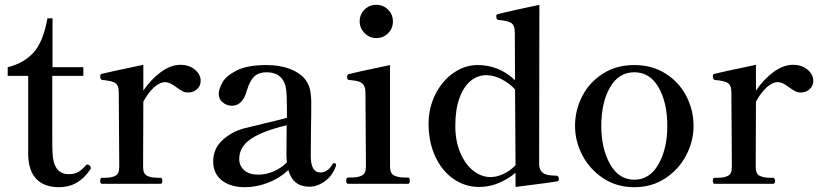

<svg xmlns="http://www.w3.org/2000/svg" viewBox="-20 -763 3401 797"><path d="M97 -122V-448H12V-484Q78 -500 118.5 -544Q159 -588 177 -687H198V-484H326V-448H197V-212Q197 -139 198 -128Q202 -40 265 -40Q287 -40 302 -47.5Q317 -55 334 -74Q339 -80 343 -80Q348 -80 352.5 -75.5Q357 -71 357 -66Q357 -62 355 -60Q306 14 226 14Q163 14 130.5 -20.5Q98 -55 97 -122Z M813 -427Q813 -407 798 -393Q783 -379 761 -379Q748 -379 737.5 -384.5Q727 -390 712 -401Q685 -422 666 -422Q643 -422 619 -400Q595 -378 575 -341L574 -70Q574 -42 590 -33.5Q606 -25 635 -25H646Q654 -25 654 -12Q654 0 646 0H403Q396 0 396 -12Q396 -25 403 -25H415Q444 -25 459.5 -33.5Q475 -42 475 -70L473 -379Q473 -410 457.5 -419Q442 -428 405 -431Q396 -432 396 -447Q396 -454 401 -456Q413 -460 575 -494V-387Q607 -434 648 -464Q689 -494 729 -494Q765 -494 789 -474Q813 -454 813 -427Z M1375 -78 1374 -73Q1360 -33 1328.5 -10.5Q1297 12 1264 12Q1196 12 1177 -57Q1139 -22 1091.5 -4Q1044 14 997 14Q936 14 900.5 -14.5Q865 -43 865 -92Q865 -131 884.5 -159.5Q904 -188 943 -210Q966 -223 994.5 -230.5Q1023 -238 1079 -251Q1155 -269 1171 -274V-318Q1171 -372 1167 -396.5Q1163 -421 1149 -438Q1128 -463 1086 -463Q1055 -463 1036 -446Q1017 -429 1004 -385Q996 -355 980 -339.5Q964 -324 943 -324Q922 -324 905 -337.5Q888 -351 888 -373Q888 -392 902.5 -419.5Q917 -447 961.5 -470Q1006 -493 1086 -493Q1141 -493 1182 -477.5Q1223 -462 1244 -437Q1261 -416 1266.5 -393Q1272 -370 1272 -336Q1272 -273 1271 -236L1270 -116Q1270 -47 1310 -47Q1340 -47 1360 -81Q1363 -86 1367 -86Q1370 -86 1372.5 -84Q1375 -82 1375 -78ZM1171 -89Q1169 -109 1169 -121L1170 -243Q1069 -219 1021 -186Q973 -153 973 -103Q973 -75 993.5 -56.5Q1014 -38 1053 -38Q1083 -38 1114.5 -51Q1146 -64 1171 -89Z M1473 -674Q1473 -703 1493 -723Q1513 -743 1542 -743Q1571 -743 1591 -723Q1611 -703 1611 -674Q1611 -645 1591 -625Q1571 -605 1542 -605Q1514 -605 1493.5 -625.5Q1473 -646 1473 -674ZM1425 0Q1417 0 1417 -13Q1417 -26 1425 -26H1436Q1466 -26 1482.5 -34.5Q1499 -43 1499 -72L1497 -378Q1497 -400 1489 -410.5Q1481 -421 1468 -425Q1455 -429 1430 -431Q1424 -431 1422.5 -434.5Q1421 -438 1421 -444Q1421 -448 1422 -451Q1423 -454 1426 -455Q1438 -459 1599 -493V-72Q1599 -43 1616 -34.5Q1633 -26 1662 -26H1674Q1681 -26 1681 -13Q1681 0 1674 0Z M2300 -20Q2300 -12 2293 -10Q2279 -7 2120 13V-46Q2090 -20 2051 -3.5Q2012 13 1968 13Q1911 13 1863 -20Q1815 -53 1787 -113Q1759 -173 1759 -249Q1759 -315 1787 -371Q1815 -427 1862 -460Q1909 -493 1963 -493Q2051 -493 2118 -430L2117 -627Q2117 -659 2101.5 -668Q2086 -677 2050 -680Q2040 -680 2040 -696Q2040 -703 2046 -704Q2071 -711 2124 -722.5Q2177 -734 2219 -743L2218 -82Q2218 -38 2267 -35Q2274 -34 2287 -34Q2300 -34 2300 -20ZM2120 -77 2118 -392Q2094 -418 2061.5 -434.5Q2029 -451 1999 -451Q1963 -451 1934 -427.5Q1905 -404 1887.5 -356.5Q1870 -309 1870 -241Q1870 -178 1890.5 -129.5Q1911 -81 1944.5 -54.5Q1978 -28 2016 -28Q2042 -28 2070 -41Q2098 -54 2120 -77Z M2367 -240Q2367 -306 2397 -364Q2427 -422 2483 -457.5Q2539 -493 2613 -493Q2687 -493 2743 -457.5Q2799 -422 2829 -364Q2859 -306 2859 -240Q2859 -177 2828.5 -118.5Q2798 -60 2742 -23Q2686 14 2613 14Q2540 14 2484 -23Q2428 -60 2397.5 -118.5Q2367 -177 2367 -240ZM2750 -240Q2750 -337 2714 -400Q2678 -463 2613 -463Q2548 -463 2512 -400Q2476 -337 2476 -240Q2476 -146 2512.5 -81.5Q2549 -17 2613 -17Q2677 -17 2713.5 -81.5Q2750 -146 2750 -240Z M3356 -427Q3356 -407 3341 -393Q3326 -379 3304 -379Q3291 -379 3280.5 -384.5Q3270 -390 3255 -401Q3228 -422 3209 -422Q3186 -422 3162 -400Q3138 -378 3118 -341L3117 -70Q3117 -42 3133 -33.5Q3149 -25 3178 -25H3189Q3197 -25 3197 -12Q3197 0 3189 0H2946Q2939 0 2939 -12Q2939 -25 2946 -25H2958Q2987 -25 3002.5 -33.5Q3018 -42 3018 -70L3016 -379Q3016 -410 3000.5 -419Q2985 -428 2948 -431Q2939 -432 2939 -447Q2939 -454 2944 -456Q2956 -460 3118 -494V-387Q3150 -434 3191 -464Q3232 -494 3272 -494Q3308 -494 3332 -474Q3356 -454 3356 -427Z"/></svg>

Font: Shippori Mincho SemiBold
Style: Regular
Weight: 600
Designer: FONTDASU
Foundry: FONTDASU / Google Inc. / but / Adobe
Version: Version 3.110; ttfautohint (v1.8.3)